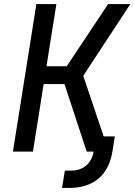

<svg xmlns="http://www.w3.org/2000/svg" viewBox="-20 -750 665 950"><path d="M44 0H143L196 -334H299L409 0H443C434 58 391 94 334 94H301L287 180H322C442 180 517 117 536 1L548 -75H493L392 -375L625 -730H515L310 -422H210L259 -730H160Z"/></svg>

Font: JetBrains Mono Medium
Style: Italic
Weight: 436
Italic angle: -9°
Monospace: yes
Designer: Philipp Nurullin, Konstantin Bulenkov
Foundry: JetBrains
Version: Version 2.305